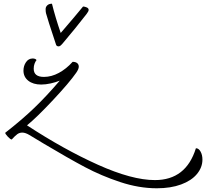

<svg xmlns="http://www.w3.org/2000/svg" viewBox="-20 -740 1107 1031"><path d="M1067 117Q1067 159 1037.5 194.5Q1008 230 952.5 250.5Q897 271 822 271Q726 271 625 237.5Q524 204 435.5 157Q347 110 216 32Q164 0 138 -15Q116 -28 100 -28Q85 -28 73.5 -20Q62 -12 43 9Q36 9 22 -6Q8 -21 8 -27Q98 -97 164.5 -161Q231 -225 301 -307Q279 -298 252 -292Q225 -286 201 -286Q158 -286 132 -306.5Q106 -327 106 -361Q106 -386 119.5 -406Q133 -426 156 -426Q163 -426 169 -423.5Q175 -421 176 -417Q170 -410 165.5 -398Q161 -386 161 -371Q161 -327 216 -327Q256 -327 296 -348.5Q336 -370 370 -408Q386 -408 394.5 -401Q403 -394 403 -382Q403 -369 389 -349Q353 -297 265 -203Q177 -109 125 -67Q322 62 505.5 144.5Q689 227 812 227Q979 227 1032 56Q1047 56 1057 74Q1067 92 1067 117ZM456 -687Q456 -679 445 -665Q419 -631 383.5 -587.5Q348 -544 320 -511Q311 -500 305.5 -495.5Q300 -491 295 -491Q284 -491 281 -500Q234 -641 227 -669Q225 -677 225 -691Q225 -703 234 -711.5Q243 -720 259 -720Q278 -644 306 -563Q387 -657 426 -705Q434 -705 445 -700.5Q456 -696 456 -687Z"/></svg>

Font: Charmonman
Style: Regular
Weight: 400
Designer: Ekaluck Peanpanawate
Foundry: Cadson Demak Co.,Ltd.
Version: Version 1.000; ttfautohint (v1.6)